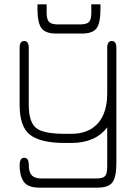

<svg xmlns="http://www.w3.org/2000/svg" viewBox="-20 -656 629 881"><path d="M399 -636H441V-614Q441 -550 423 -526Q405 -502 355 -502H238Q189 -502 170.5 -526.5Q152 -551 152 -614V-636H194V-598Q194 -567 205 -555.5Q216 -544 246 -544H348Q378 -544 388.5 -555.5Q399 -567 399 -598ZM514 -436V92Q514 156 496 180.5Q478 205 428 205H161Q107 205 88.5 177Q70 149 70 104Q70 68 91 68Q112 68 112 100Q112 133 125.5 148Q139 163 172 163H421Q452 163 462 152Q472 141 472 108V-72Q418 0 307 0H278Q167 0 118.5 -37Q70 -74 70 -175V-436Q70 -468 91 -468Q112 -468 112 -436V-175Q112 -87 154 -63Q190 -42 278 -42H307Q386 -42 429 -90Q472 -138 472 -228V-436Q472 -468 493 -468Q514 -468 514 -436Z"/></svg>

Font: Jura Light
Style: Regular
Weight: 300
Designer: Daniel Johnson, Alexei Vanyashin
Foundry: Daniel Johnson
Version: Version 5.103